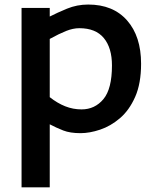

<svg xmlns="http://www.w3.org/2000/svg" viewBox="-20 -804 661 824"><path d="M72.5 0V-770H193.5V-733Q224.5 -749 267.5 -766.8Q310.5 -784.5 358.5 -784.5Q465.5 -784.5 525.5 -716.2Q585.5 -648 585.5 -530.5Q585.5 -445.5 560 -388Q534.5 -330.5 494.5 -296.5Q454.5 -262.5 409.5 -247.5Q364.5 -232.5 325.5 -232.5Q281 -232.5 251.5 -244Q222 -255.5 193.5 -270.5V0ZM330 -334.5Q387 -334.5 423.8 -378.5Q460.5 -422.5 460.5 -523Q460.5 -598.5 425.5 -640.8Q390.5 -683 320.5 -683Q293.5 -683 263.5 -671Q233.5 -659 193.5 -637V-387Q226.5 -361 260 -347.8Q293.5 -334.5 330 -334.5Z"/></svg>

Font: Junction SemiBold
Style: Regular
Weight: 600
Designer: Caroline Hadilaksono
Foundry: Caroline Hadilaksono, Tyler Finck, The League of Moveable Type
Version: Version 2.000; ttfautohint (v1.8.3)